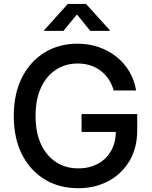

<svg xmlns="http://www.w3.org/2000/svg" viewBox="-20 -964 785 994"><path d="M384.3 10.3Q285.6 10.3 210.7 -35.6Q135.7 -81.5 93.5 -165.3Q51.3 -249 51.3 -363.3Q51.3 -479 94 -563Q136.7 -647 211.2 -692.4Q285.6 -737.8 380.4 -737.8Q439.5 -737.8 490.7 -720.2Q542 -702.6 582.5 -670.4Q623 -638.2 649.4 -593.8Q675.8 -549.3 684.6 -495.6H568.8Q559.6 -527.8 542.5 -553.5Q525.4 -579.1 501.5 -597.4Q477.5 -615.7 447.5 -625.5Q417.5 -635.3 381.8 -635.3Q319.3 -635.3 270 -603.3Q220.7 -571.3 192.4 -510.7Q164.1 -450.2 164.1 -363.8Q164.1 -277.3 192.4 -217Q220.7 -156.7 270.5 -124.5Q320.3 -92.3 385.3 -92.3Q442.9 -92.3 486.8 -116.2Q530.8 -140.1 555.2 -183.3Q579.6 -226.6 579.6 -285.2L609.4 -280.8H402.3V-373.5H690.4V-289.6Q690.4 -198.7 650.6 -131.3Q610.8 -64 542 -26.9Q473.1 10.3 384.3 10.3ZM308.6 -804.2H208.5V-807.6L331.1 -943.8H425.3L548.3 -807.6V-804.2H447.3L378.4 -889.2Z"/></svg>

Font: V-Inter
Style: Medium-500
Weight: 500
Designer: Rasmus Andersson
Foundry: rsms
Version: Version 4.000;git-4146feb